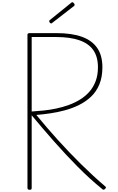

<svg xmlns="http://www.w3.org/2000/svg" viewBox="-20 -1693 1057 1727"><path d="M247 14Q235 14 231 9.5Q227 5 227 -5V-1380Q227 -1388 232 -1391.5Q237 -1395 247 -1395H490Q626 -1395 717 -1362Q808 -1329 854.5 -1261.5Q901 -1194 901 -1088Q901 -1000 874 -934.5Q847 -869 799.5 -824Q752 -779 691.5 -749Q631 -719 564.5 -701Q498 -683 432 -673.5Q366 -664 307 -659Q397 -549 498.5 -436.5Q600 -324 708.5 -217Q817 -110 927 -16Q934 -11 933 -6Q932 -1 924 7Q917 14 911 13.5Q905 13 899 7Q789 -82 680 -192Q571 -302 466.5 -420.5Q362 -539 265 -656V-5Q265 5 262.5 9.5Q260 14 247 14ZM265 -690Q316 -693 373 -699Q430 -705 487 -717Q544 -729 599 -749Q654 -769 701.5 -798.5Q749 -828 784.5 -868.5Q820 -909 840.5 -963.5Q861 -1018 861 -1088Q861 -1181 820 -1241Q779 -1301 695 -1330.5Q611 -1360 484 -1360H265ZM441 -1482Q435 -1482 429 -1488.5Q423 -1495 423 -1501Q423 -1503 423 -1505.5Q423 -1508 426 -1511L617 -1665Q621 -1668 623.5 -1670.5Q626 -1673 630 -1673Q635 -1673 639.5 -1669Q644 -1665 647.5 -1660Q651 -1655 651 -1650Q651 -1647 650.5 -1645Q650 -1643 647 -1640L452 -1489Q448 -1486 446 -1484Q444 -1482 441 -1482Z"/></svg>

Font: Playwrite BE WAL Thin
Style: Regular
Weight: 250
Version: Version 1.002